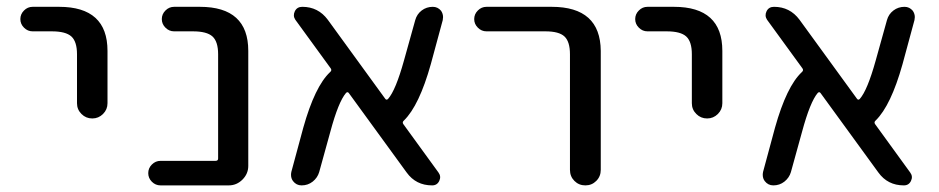

<svg xmlns="http://www.w3.org/2000/svg" viewBox="-20 -567 2769 566"><path d="M76.2 -474.6Q61.5 -474.6 50.8 -485.4Q40 -496.1 40 -510.7Q40 -525.4 50.8 -536.1Q61.5 -546.9 76.2 -546.9H154.3Q296.9 -546.9 296.9 -417V-262.7Q296.9 -244.1 283.7 -231Q270.5 -217.8 252 -217.8Q233.4 -217.8 220.2 -231Q207 -244.1 207 -262.7V-407.2Q207 -444.3 190.4 -459.5Q173.8 -474.6 132.8 -474.6Z M623 -407.2Q623 -444.3 606.4 -459.5Q589.8 -474.6 548.8 -474.6H493.2Q478.5 -474.6 467.8 -485.4Q457 -496.1 457 -510.7Q457 -525.4 467.8 -536.1Q478.5 -546.9 493.2 -546.9H569.3Q711.9 -546.9 711.9 -417V-78.1Q711.9 -54.7 694.8 -37.6Q677.7 -20.5 654.3 -20.5H453.1Q438.5 -20.5 427.7 -31.2Q417 -42 417 -56.6Q417 -71.3 427.7 -82Q438.5 -92.8 453.1 -92.8H615.2Q623 -92.8 623 -99.6Z M1272.5 -58.6Q1281.2 -46.9 1274.9 -33.7Q1268.6 -20.5 1253.9 -20.5Q1206.1 -20.5 1178.7 -58.6L1008.8 -292Q1004.9 -297.9 1000 -293Q977.5 -266.6 954.1 -179.7L920.9 -59.6Q916 -43 901.9 -31.7Q887.7 -20.5 869.1 -20.5Q853.5 -20.5 843.8 -33.2Q837.9 -41 837.9 -51.8Q837.9 -55.7 838.9 -60.5L874 -190.4Q908.2 -312.5 953.1 -354.5Q959 -359.4 955.1 -365.2L850.6 -508.8Q842.8 -520.5 849.1 -533.7Q855.5 -546.9 871.1 -546.9Q918 -546.9 946.3 -508.8L1115.2 -276.4Q1119.1 -270.5 1124 -275.4Q1146.5 -300.8 1170.9 -388.7L1204.1 -507.8Q1209 -525.4 1223.1 -536.1Q1237.3 -546.9 1255.9 -546.9Q1270.5 -546.9 1280.3 -535.2Q1286.1 -526.4 1286.1 -516.6Q1286.1 -512.7 1285.2 -507.8L1250 -377.9Q1215.8 -255.9 1170.9 -211.9Q1165 -207 1168.9 -201.2Z M1414.1 -474.6Q1399.4 -474.6 1388.7 -485.4Q1377.9 -496.1 1377.9 -510.7Q1377.9 -525.4 1388.7 -536.1Q1399.4 -546.9 1414.1 -546.9H1606.4Q1750 -546.9 1751 -417V-66.4Q1751 -46.9 1737.8 -33.7Q1724.6 -20.5 1705.6 -20.5Q1686.5 -20.5 1673.3 -33.7Q1660.2 -46.9 1660.2 -66.4V-407.2Q1660.2 -444.3 1644 -459.5Q1627.9 -474.6 1587.9 -474.6Z M1888.7 -474.6Q1874 -474.6 1863.3 -485.4Q1852.5 -496.1 1852.5 -510.7Q1852.5 -525.4 1863.3 -536.1Q1874 -546.9 1888.7 -546.9H1966.8Q2109.4 -546.9 2109.4 -417V-262.7Q2109.4 -244.1 2096.2 -231Q2083 -217.8 2064.5 -217.8Q2045.9 -217.8 2032.7 -231Q2019.5 -244.1 2019.5 -262.7V-407.2Q2019.5 -444.3 2002.9 -459.5Q1986.3 -474.6 1945.3 -474.6Z M2663.1 -58.6Q2671.9 -46.9 2665.5 -33.7Q2659.2 -20.5 2644.5 -20.5Q2596.7 -20.5 2569.3 -58.6L2399.4 -292Q2395.5 -297.9 2390.6 -293Q2368.2 -266.6 2344.7 -179.7L2311.5 -59.6Q2306.6 -43 2292.5 -31.7Q2278.3 -20.5 2259.8 -20.5Q2244.1 -20.5 2234.4 -33.2Q2228.5 -41 2228.5 -51.8Q2228.5 -55.7 2229.5 -60.5L2264.6 -190.4Q2298.8 -312.5 2343.8 -354.5Q2349.6 -359.4 2345.7 -365.2L2241.2 -508.8Q2233.4 -520.5 2239.7 -533.7Q2246.1 -546.9 2261.7 -546.9Q2308.6 -546.9 2336.9 -508.8L2505.9 -276.4Q2509.8 -270.5 2514.6 -275.4Q2537.1 -300.8 2561.5 -388.7L2594.7 -507.8Q2599.6 -525.4 2613.8 -536.1Q2627.9 -546.9 2646.5 -546.9Q2661.1 -546.9 2670.9 -535.2Q2676.8 -526.4 2676.8 -516.6Q2676.8 -512.7 2675.8 -507.8L2640.6 -377.9Q2606.4 -255.9 2561.5 -211.9Q2555.7 -207 2559.6 -201.2Z"/></svg>

Font: Gen Jyuu Gothic Regular
Style: Regular
Weight: 400
Designer: [Source Han Sans]
Ryoko NISHIZUKA  (kana & ideographs); Paul D. Hunt (Latin, Greek & Cyrillic); Wenlong ZHANG  (bopomofo
Version: Version 1.002.20150607